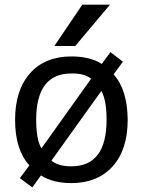

<svg xmlns="http://www.w3.org/2000/svg" viewBox="-20 -777 606 826"><path d="M158.2 -138.7 372.1 -438.5Q342.8 -461.9 287.1 -460.9Q135.7 -460.9 135.7 -261.7Q135.7 -176.8 158.2 -138.7ZM201.2 -85.9Q230.5 -61.5 287.1 -61.5Q438.5 -61.5 438.5 -261.7Q438.5 -345.7 416 -385.7ZM453.1 -756.8 303.7 -579.1H213.9L334 -756.8ZM455.1 -552.7 508.8 -511.7 468.8 -457Q528.3 -390.6 529.3 -261.7Q529.3 -132.8 464.4 -61Q399.4 10.7 287.1 10.7Q207 10.7 156.2 -22.5L119.1 29.3L65.4 -10.7L106.4 -65.4Q44.9 -132.8 44.9 -261.2Q44.9 -389.6 109.4 -461.9Q173.8 -534.2 287.1 -534.2Q367.2 -534.2 418 -502Z"/></svg>

Font: Nasu
Style: Regular
Weight: 400
Designer: Ryoko NISHIZUKA (kana &amp; ideographs); Paul D. Hunt (Latin, Greek &amp; Cyrillic); Wenlong ZHANG (bopomofo); Sandoll C
Version: Version 2014.1215